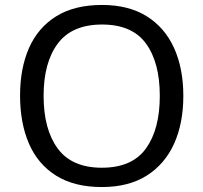

<svg xmlns="http://www.w3.org/2000/svg" viewBox="-20 -745 821 775"><path d="M720 -358Q720 -247 682.5 -164.5Q645 -82 572 -36Q499 10 391 10Q280 10 206.5 -36Q133 -82 97 -165Q61 -248 61 -359Q61 -469 97 -551Q133 -633 206.5 -679Q280 -725 392 -725Q499 -725 572 -679.5Q645 -634 682.5 -551.5Q720 -469 720 -358ZM156 -358Q156 -223 213 -145.5Q270 -68 391 -68Q513 -68 569 -145.5Q625 -223 625 -358Q625 -493 569 -569.5Q513 -646 392 -646Q271 -646 213.5 -569.5Q156 -493 156 -358Z"/></svg>

Font: Noto Sans Adlam
Style: Regular
Weight: 400
Designer: Mark Jamra, Neil Patel
Foundry: JamraPatel LLC
Version: Version 3.001